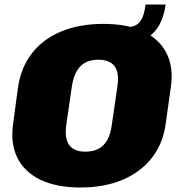

<svg xmlns="http://www.w3.org/2000/svg" viewBox="-20 -819 793 852"><path d="M337 13Q231 13 160 -21Q89 -55 57.5 -118Q26 -181 38 -268L60 -432Q73 -520 122 -583Q171 -646 252 -679.5Q333 -713 439 -713Q545 -713 616 -679.5Q687 -646 719 -583Q751 -520 738 -432L715 -268Q703 -181 653.5 -118Q604 -55 523.5 -21Q443 13 337 13ZM359 -146Q410 -146 439 -175Q468 -204 476 -264L501 -436Q510 -496 488.5 -525Q467 -554 416 -554Q366 -554 337 -525Q308 -496 299 -436L274 -264Q266 -204 287.5 -175Q309 -146 359 -146ZM537 -698Q565 -698 582.5 -707Q600 -716 610.5 -738Q621 -760 626 -799H715Q691 -625 527 -625Z"/></svg>

Font: Pathway Extreme SemiCondensed Black
Style: Italic
Weight: 900
Width: 4
Italic angle: -8°
Version: Version 1.001;gftools[0.9.26]